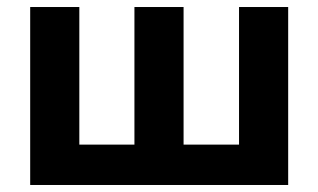

<svg xmlns="http://www.w3.org/2000/svg" viewBox="-20 -527 906 547"><path d="M66 0V-507H206V-115H363V-507H503V-115H661V-507H801V0Z"/></svg>

Font: Mulish ExtraBold
Style: Regular
Weight: 800
Designer: Vernon Adams
Foundry: Vernon Adams
Version: Version 3.603; ttfautohint (v1.8.3)